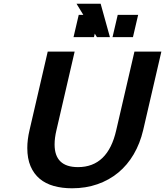

<svg xmlns="http://www.w3.org/2000/svg" viewBox="-20 -1000 889 1034"><path d="M127 -203Q127 -248 139 -299L237 -722H382L284 -299Q279 -278 276.5 -259Q274 -240 274 -222Q274 -100 400 -100Q561 -100 606 -299L704 -722H849L751 -299Q734 -227 700 -169Q666 -111 617 -70.5Q568 -30 505 -8Q442 14 368 14Q314 14 269.5 1.5Q225 -11 193.5 -37.5Q162 -64 144.5 -105Q127 -146 127 -203ZM586 -800 614 -920H724L696 -800ZM376 -800 404 -920H514L486 -800ZM502 -800 392 -980H522L572 -800Z"/></svg>

Font: Perun
Style: Bold Italic
Weight: 700
Italic angle: -12°
Foundry: Copyright (c) Stefan Peev, Context Ltd, 2016
Version: Version 1.027